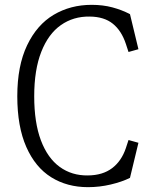

<svg xmlns="http://www.w3.org/2000/svg" viewBox="-20 -762 660 794"><path d="M51.5 -364Q51.5 -489.5 92 -574.5Q132.5 -659.5 202 -700.8Q271.5 -742 359 -742Q405.5 -742 444.8 -731.5Q484 -721 517.5 -703.5L552.5 -558.5L511.5 -547L500.5 -580.5Q482.5 -635 446.5 -664Q410.5 -693 350.5 -693.5Q283.5 -694.5 231.8 -658.2Q180 -622 150.8 -547.8Q121.5 -473.5 121.5 -364Q121.5 -255 149.2 -181.5Q177 -108 227 -71.8Q277 -35.5 343.5 -36.5Q404.5 -37 443.5 -66.5Q482.5 -96 500.5 -149.5L511.5 -183L552.5 -171.5L517.5 -26.5Q484.5 -10 438 1Q391.5 12 344 12Q257.5 12 191.8 -29Q126 -70 88.8 -154.2Q51.5 -238.5 51.5 -364Z"/></svg>

Font: Monaspace Xenon Var
Style: Regular
Weight: 400
Designer: Riley Cran and the Lettermatic Team
Version: Version 1.000 (Monaspace Xenon Var)